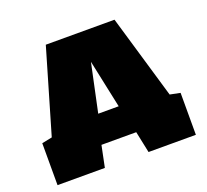

<svg xmlns="http://www.w3.org/2000/svg" viewBox="-127 -905 1141 1059"><g transform="rotate(-20 443.5 -375.0)"><path d="M37.6 0V-246.1L97.7 -258.3L241.7 -750H645L789.6 -258.3L849.6 -246.1V0H571.8L545.4 -126H341.3L315.4 0ZM383.3 -293.5H503.4L443.4 -576.2Z"/></g></svg>

Font: Holtwood One SC
Style: Regular
Weight: 400
Designer: Vernon Adams
Foundry: Vernon Adams
Version: Version 1.100; ttfautohint (v1.8.4.7-5d5b)